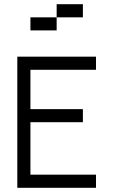

<svg xmlns="http://www.w3.org/2000/svg" viewBox="-20 -895 540 915"><path d="M437.5 0V-62.5H125Q125 -62.5 125 -312.5H375V-375H125V-562.5H437.5V-625H62.5Q62.5 -625 62.5 0ZM375 -812.5V-875H250V-812.5H125V-750H250V-812.5Z"/></svg>

Font: Unifont
Style: Regular
Weight: 500
Version: Version 15.1.04